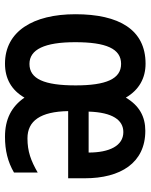

<svg xmlns="http://www.w3.org/2000/svg" viewBox="63 -722 603 769"><g transform="rotate(90 364.5 -337.5)"><path d="M504 -618C447 -618 403 -594 371 -540C340 -593 293 -619 235 -619C99 -619 37 -513 37 -338C37 -168 106 -56 235 -56C295 -56 341 -82 371 -134C407 -82 457 -56 528 -56C582 -56 628 -67 671 -92V-187C624 -160 587 -146 534 -146C464 -146 427 -198 425 -309H694V-376C694 -518 633 -618 504 -618ZM509 -530C564 -530 591 -474 591 -391H427C430 -487 461 -530 509 -530ZM236 -521C296 -521 322 -461 322 -339C322 -213 296 -154 236 -154C178 -154 149 -215 149 -337C149 -461 175 -521 236 -521Z"/></g></svg>

Font: Noto Sans Malayalam UI ExtraCondensed SemiBold
Style: Regular
Weight: 600
Width: 2
Designer: Jelle Bosma - Monotype Design Team
Foundry: Monotype Imaging Inc.
Version: Version 2.104